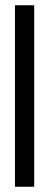

<svg xmlns="http://www.w3.org/2000/svg" viewBox="-20 -640 186 730"><path d="M110 70V-620H37V70Z"/></svg>

Font: Charger
Style: Regular
Weight: 400
Designer: Jasper
Foundry: Cannot Into Space Fonts
Version: Version 0.98